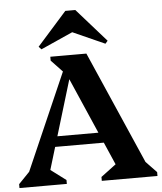

<svg xmlns="http://www.w3.org/2000/svg" viewBox="-61 -982 871 1034"><g transform="rotate(-5 375.0 -464.5)"><path d="M2 0V-21L81 -103L31 -13L327 -690H424L720 -13L669 -103L748 -21V0H447V-21L555 -102L559 -13L298 -612H336L155 -13L150 -102L258 -21V0ZM173 -204V-260H545V-204ZM305 -589 229 -669V-690H349ZM185 -734 171 -749 331 -929H385L544 -749L531 -734L352 -814H364Z"/></g></svg>

Font: Platypi Light SemiBold
Style: Regular
Weight: 600
Version: Version 1.200